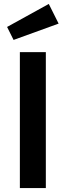

<svg xmlns="http://www.w3.org/2000/svg" viewBox="-20 -956 334 976"><path d="M213 0H81V-691H213ZM278 -836 49 -753 16 -819 228 -936Z"/></svg>

Font: Fira Sans Medium
Style: Regular
Weight: 500
Designer: bBox Type GmbH & Carrois Corporate GbR & Edenspiekermann AG
Foundry: bBox Type GmbH & Carrois Corporate GbR & Edenspiekermann AG
Version: Version 4.301